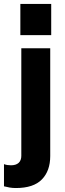

<svg xmlns="http://www.w3.org/2000/svg" viewBox="-53 -740 327 964"><path d="M204.1 -563.5V-720.3H49.2V-563.5ZM54.1 41.5C54.1 57.6 49.5 69.7 40.5 77.8C31.5 85.9 18.6 89.9 1.9 89.9C-4.6 89.9 -10.7 89.4 -16.5 88.5C-22.4 87.5 -27.9 86 -33 84.1V195.4C-23.4 198 -13.7 200.1 -4 201.7C5.6 203.3 16 204.1 26.9 204.1C85.7 204.1 129.1 189.8 157.1 161C185.3 132.3 199.2 93.1 199.2 43.4V-497.7H54V41.5Z"/></svg>

Font: Diatome
Style: Bold
Weight: 700
Designer: 15.100.17
Foundry: 15.100.17
Version: Version 1.004;Fontself Maker 3.5.8